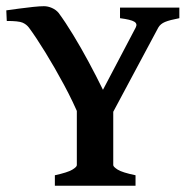

<svg xmlns="http://www.w3.org/2000/svg" viewBox="-20 -590 604 610"><path d="M549.8 -532.2Q519 -526.4 504.4 -520.3Q489.7 -514.2 482.9 -502.4L329.6 -215.8H233.4Q212.9 -265.6 183.3 -320.6Q153.8 -375.5 124 -423.8Q94.2 -472.2 71.8 -502.4Q64 -512.7 51.5 -518.1Q39.1 -523.4 1.5 -523.4L0 -557.1Q17.6 -559.6 40.8 -562.7Q64 -565.9 85.7 -568.1Q107.4 -570.3 119.6 -570.3Q132.3 -570.3 145 -564.7Q157.7 -559.1 166 -549.3Q188 -519.5 212.6 -479Q237.3 -438.5 261.7 -393.1Q286.1 -347.7 307.1 -304.7L411.1 -502.4Q417.5 -514.6 406.5 -521.2Q395.5 -527.8 361.3 -532.2V-565.9H549.8ZM154.3 0V-33.2Q194.8 -42 209.5 -50.8Q224.1 -59.6 224.1 -65.4V-286.1H339.8V-65.4Q339.8 -60.1 354 -51Q368.2 -42 410.6 -33.2V0Z"/></svg>

Font: Dai Banna SIL SemiBold
Style: Regular
Weight: 600
Designer: Victor Gaultney
Foundry: SIL International
Version: Version 4.000